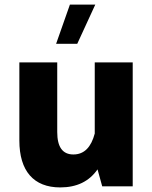

<svg xmlns="http://www.w3.org/2000/svg" viewBox="-20 -817 667 842"><path d="M64.9 -200.7C64.9 -67.4 127.4 4.9 244.1 4.9C316.9 4.9 371.1 -21.5 407.7 -74.2L428.2 0H562V-543.5H395.5V-231.4C379.9 -172.4 350.1 -139.6 301.8 -139.6C254.4 -139.6 231 -172.4 231 -237.8V-543.5H64.9ZM226.1 -625H318.8L397.9 -796.9H286.6Z"/></svg>

Font: Estedad ExtraBold
Style: Regular
Weight: 800
Designer: Amin Abedi
Version: Version 7.3